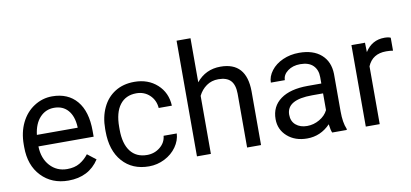

<svg xmlns="http://www.w3.org/2000/svg" viewBox="-70 -983 2627 1226"><g transform="rotate(-10 1243.0 -370.0)"><path d="M287.6 9.8Q180.2 9.8 112.8 -60.8Q45.4 -131.3 45.4 -249.5V-266.1Q45.4 -344.7 75.4 -406.5Q105.5 -468.3 159.4 -503.2Q213.4 -538.1 276.4 -538.1Q379.4 -538.1 436.5 -470.2Q493.7 -402.3 493.7 -275.9V-238.3H135.7Q137.7 -160.2 181.4 -112.1Q225.1 -64 292.5 -64Q340.3 -64 373.5 -83.5Q406.7 -103 431.6 -135.3L486.8 -92.3Q420.4 9.8 287.6 9.8ZM276.4 -463.9Q221.7 -463.9 184.6 -424.1Q147.5 -384.3 138.7 -312.5H403.3V-319.3Q399.4 -388.2 366.2 -426Q333 -463.9 276.4 -463.9Z M810.1 -64Q858.4 -64 894.5 -93.3Q930.7 -122.6 934.6 -166.5H1020Q1017.6 -121.1 988.8 -80.1Q960 -39.1 911.9 -14.6Q863.8 9.8 810.1 9.8Q702.1 9.8 638.4 -62.3Q574.7 -134.3 574.7 -259.3V-274.4Q574.7 -351.6 603 -411.6Q631.3 -471.7 684.3 -504.9Q737.3 -538.1 809.6 -538.1Q898.4 -538.1 957.3 -484.9Q1016.1 -431.6 1020 -346.7H934.6Q930.7 -397.9 895.8 -430.9Q860.8 -463.9 809.6 -463.9Q740.7 -463.9 702.9 -414.3Q665 -364.7 665 -271V-253.9Q665 -162.6 702.6 -113.3Q740.2 -64 810.1 -64Z M1211.9 -464.4Q1272 -538.1 1368.2 -538.1Q1535.6 -538.1 1537.1 -349.1V0H1446.8V-349.6Q1446.3 -406.7 1420.7 -434.1Q1395 -461.4 1340.8 -461.4Q1296.9 -461.4 1263.7 -438Q1230.5 -414.6 1211.9 -376.5V0H1121.6V-750H1211.9Z M1998.5 0Q1990.7 -15.6 1985.8 -55.7Q1922.9 9.8 1835.4 9.8Q1757.3 9.8 1707.3 -34.4Q1657.2 -78.6 1657.2 -146.5Q1657.2 -229 1720 -274.7Q1782.7 -320.3 1896.5 -320.3H1984.4V-361.8Q1984.4 -409.2 1956.1 -437.3Q1927.7 -465.3 1872.6 -465.3Q1824.2 -465.3 1791.5 -440.9Q1758.8 -416.5 1758.8 -381.8H1668Q1668 -421.4 1696 -458.3Q1724.1 -495.1 1772.2 -516.6Q1820.3 -538.1 1877.9 -538.1Q1969.2 -538.1 2021 -492.4Q2072.8 -446.8 2074.7 -366.7V-123.5Q2074.7 -50.8 2093.3 -7.8V0ZM1848.6 -68.8Q1891.1 -68.8 1929.2 -90.8Q1967.3 -112.8 1984.4 -147.9V-256.3H1913.6Q1747.6 -256.3 1747.6 -159.2Q1747.6 -116.7 1775.9 -92.8Q1804.2 -68.8 1848.6 -68.8Z M2471.7 -447.3Q2451.2 -450.7 2427.2 -450.7Q2338.4 -450.7 2306.6 -375V0H2216.3V-528.3H2304.2L2305.7 -467.3Q2350.1 -538.1 2431.6 -538.1Q2458 -538.1 2471.7 -531.2Z"/></g></svg>

Font: Vazir FD
Style: Regular-FD
Weight: 400
Designer: Saber Rastikerdar
Foundry: Saber Rastikerdar
Version: Version 30.0.0